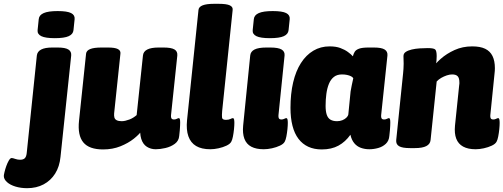

<svg xmlns="http://www.w3.org/2000/svg" viewBox="-116 -774 2638 1006"><path d="M26 212Q-7 212 -35 203.5Q-63 195 -79.5 180Q-96 165 -96 148Q-96 143 -92.5 128Q-89 113 -83 96Q-77 79 -69.5 66.5Q-62 54 -55 54Q-49 54 -36.5 58.5Q-24 63 -11 63Q6 63 14 55Q22 47 24 28L77 -483Q82 -525 158 -525H186Q226 -525 242.5 -514.5Q259 -504 257 -483L201 48Q196 99 173 135.5Q150 172 112.5 192Q75 212 26 212ZM171 -574Q122 -574 100.5 -584.5Q79 -595 81 -616L87 -674Q89 -695 113 -705.5Q137 -716 186 -716Q236 -716 256.5 -705.5Q277 -695 275 -674L269 -616Q267 -595 244 -584.5Q221 -574 171 -574Z M424 9Q351 9 320.5 -28Q290 -65 298 -141L335 -493Q337 -509 356.5 -517Q376 -525 416 -525H450Q486 -525 501.5 -517Q517 -509 515 -493L482 -180Q481 -167 483.5 -158Q486 -149 495.5 -144Q505 -139 522 -139Q531 -139 541.5 -141.5Q552 -144 562.5 -148Q573 -152 582.5 -158Q592 -164 600 -171L633 -483Q637 -525 715 -525H741Q781 -525 798 -515Q815 -505 813 -483L780 -170Q779 -159 782.5 -153.5Q786 -148 796 -148Q804 -148 810.5 -151.5Q817 -155 821 -155Q825 -155 826.5 -149.5Q828 -144 828 -131Q828 -124 827.5 -114Q827 -104 826 -91Q825 -78 823 -62Q821 -36 800 -20.5Q779 -5 751 1.5Q723 8 700 8Q674 8 653.5 -5Q633 -18 624 -46.5Q615 -75 620 -122L628 -91Q615 -71 585.5 -47.5Q556 -24 515 -7.5Q474 9 424 9Z M986 8Q940 8 911.5 -9Q883 -26 871 -60Q859 -94 864 -144L924 -722Q927 -754 1005 -754H1030Q1071 -754 1088 -746Q1105 -738 1103 -722L1048 -192Q1046 -169 1047.5 -157.5Q1049 -146 1068 -146Q1082 -146 1091 -150.5Q1100 -155 1104 -155Q1109 -155 1110.5 -148Q1112 -141 1112 -130Q1112 -116 1110 -96.5Q1108 -77 1104.5 -59Q1101 -41 1096 -32Q1090 -20 1071 -11Q1052 -2 1029 3Q1006 8 986 8Z M1266 8Q1226 8 1200.5 -5.5Q1175 -19 1164.5 -47Q1154 -75 1158 -116L1195 -483Q1197 -504 1217.5 -514.5Q1238 -525 1280 -525H1300Q1342 -525 1359.5 -514.5Q1377 -504 1375 -483L1343 -170Q1342 -159 1345.5 -153.5Q1349 -148 1359 -148Q1367 -148 1373.5 -151.5Q1380 -155 1384 -155Q1389 -155 1390.5 -148Q1392 -141 1392 -130Q1392 -116 1390 -96.5Q1388 -77 1384.5 -59Q1381 -41 1376 -32Q1370 -20 1351 -11Q1332 -2 1309 3Q1286 8 1266 8ZM1298 -574Q1249 -574 1227.5 -584.5Q1206 -595 1208 -616L1214 -674Q1216 -695 1240 -705.5Q1264 -716 1313 -716Q1363 -716 1383.5 -705.5Q1404 -695 1402 -674L1396 -616Q1394 -595 1371 -584.5Q1348 -574 1298 -574Z M1570 9Q1530 9 1499.5 -5Q1469 -19 1448 -46.5Q1427 -74 1416.5 -115Q1406 -156 1406 -209Q1406 -283 1420 -342.5Q1434 -402 1461 -444Q1488 -486 1526 -508.5Q1564 -531 1611 -531Q1644 -531 1667 -522.5Q1690 -514 1706.5 -502Q1723 -490 1733 -479Q1736 -492 1742.5 -502.5Q1749 -513 1765.5 -519Q1782 -525 1815 -525H1843Q1883 -525 1899.5 -514.5Q1916 -504 1914 -483L1881 -170Q1880 -159 1883.5 -153.5Q1887 -148 1897 -148Q1905 -148 1911.5 -151.5Q1918 -155 1922 -155Q1926 -155 1927.5 -149.5Q1929 -144 1929 -131Q1929 -124 1928.5 -114Q1928 -104 1927 -91Q1926 -78 1924 -62Q1922 -36 1905.5 -20.5Q1889 -5 1865.5 1.5Q1842 8 1819 8Q1795 8 1774.5 0.5Q1754 -7 1740 -24Q1726 -41 1720 -68Q1694 -31 1657.5 -11Q1621 9 1570 9ZM1650 -139Q1665 -139 1677.5 -144Q1690 -149 1698.5 -157Q1707 -165 1709 -174L1721 -295Q1723 -309 1727 -327Q1731 -345 1735 -364Q1732 -370 1723 -374.5Q1714 -379 1702 -381.5Q1690 -384 1676 -384Q1650 -384 1633.5 -371Q1617 -358 1607.5 -335Q1598 -312 1594 -282Q1590 -252 1590 -219Q1590 -191 1596 -173Q1602 -155 1615.5 -147Q1629 -139 1650 -139Z M2376 8Q2336 8 2310.5 -6Q2285 -20 2274.5 -47.5Q2264 -75 2268 -116L2290 -328Q2291 -332 2291 -335.5Q2291 -339 2291 -342Q2291 -365 2282 -374.5Q2273 -384 2253 -384Q2240 -384 2225 -379Q2210 -374 2196 -366Q2182 -358 2172 -347L2140 -40Q2136 2 2058 2H2032Q1992 2 1975 -8Q1958 -18 1960 -40L1996 -389Q1997 -397 1998 -413Q1999 -429 1999 -440Q1999 -450 1998.5 -459.5Q1998 -469 1998 -480Q1998 -494 2010 -502Q2022 -510 2041 -514.5Q2060 -519 2082 -520.5Q2104 -522 2125 -522Q2156 -522 2164 -515Q2172 -508 2172 -480Q2172 -456 2168 -432.5Q2164 -409 2157 -397L2146 -413Q2162 -438 2193 -465.5Q2224 -493 2266 -512Q2308 -531 2358 -531Q2400 -531 2426 -518.5Q2452 -506 2464.5 -480.5Q2477 -455 2477 -417Q2477 -410 2476.5 -402.5Q2476 -395 2475 -387L2453 -170Q2452 -159 2455.5 -153.5Q2459 -148 2469 -148Q2477 -148 2483.5 -151.5Q2490 -155 2494 -155Q2499 -155 2500.5 -148Q2502 -141 2502 -130Q2502 -116 2500 -96.5Q2498 -77 2494.5 -59Q2491 -41 2486 -32Q2480 -20 2461 -11Q2442 -2 2419 3Q2396 8 2376 8Z"/></svg>

Font: Asap Black
Style: Italic
Weight: 900
Italic angle: -6°
Designer: Pablo Cosgaya
Foundry: Omnibus-Type
Version: Version 3.001